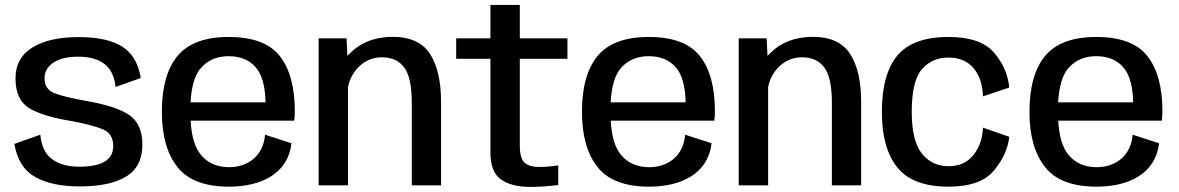

<svg xmlns="http://www.w3.org/2000/svg" viewBox="-20 -747 4754 774"><path d="M301 4.5C382 4.5 444.5 -8.5 488 -35C532 -61.5 554 -104.5 554 -163.5C554 -220 535.5 -260.5 499.5 -284.5C463 -308.5 405 -327 325 -340.5C269.5 -350.5 228 -360.5 200.5 -371C173.5 -381 159.5 -401 159.5 -432C159.5 -457 171 -477.5 194.5 -494C217.5 -510 251 -518.5 295 -518.5C340.5 -518.5 376 -508.5 401.5 -489C426.5 -469.5 441.5 -438.5 446 -396.5L547.5 -432.5C538 -491 513.5 -533 473.5 -558.5C433.5 -584.5 374.5 -597.5 297 -597.5C218 -597.5 156 -583.5 110.5 -555.5C65.5 -527.5 42.5 -486 42.5 -431C42.5 -374 60.5 -334.5 96 -312C132 -289.5 190 -271.5 271 -258.5C329 -247.5 371 -236 397.5 -224.5C423.5 -212.5 436.5 -190 436.5 -158C436.5 -131 425.5 -110.5 403 -96C380.5 -82 345.5 -75 299 -75C255.5 -75 220 -84.5 192 -104C163.5 -123 147 -156.5 142.5 -204L38 -167C48.5 -104 76 -59.5 121 -34C166.5 -8 226.5 4.5 301 4.5Z M903.5 5.5C1034.5 5.5 1141.5 -48.5 1155 -169.5L1048.5 -204C1041.5 -117.5 978.5 -73 903.5 -73C855 -73 816.5 -90 789 -124C765.5 -152.5 752 -198 748.5 -260.5H1166C1167.5 -271.5 1168.5 -284 1168.5 -298.5C1168.5 -396 1148 -470.5 1107.5 -521.5C1067 -572.5 998.5 -598 901.5 -598C807 -598 738.5 -572.5 696 -522C653.5 -471 632.5 -395.5 632.5 -296C632.5 -200.5 653.5 -126.5 695 -74C736.5 -21 806 5.5 903.5 5.5ZM748 -334.5C752 -400 766 -446.5 790 -473C818 -505 855.5 -520.5 901.5 -520.5C948.5 -520.5 985 -505.5 1011 -475.5C1036 -447 1049 -400 1050.5 -334.5Z M1264.5 0H1383V-396C1388.5 -424.5 1401 -449.5 1419.5 -470.5C1446.5 -500.5 1480 -516 1520 -516C1559.5 -516 1589.5 -502 1609.5 -475C1630 -447.5 1640 -400 1640 -332V0H1758V-337C1758 -418.5 1743.5 -482.5 1714 -529C1684.5 -575 1634 -598.5 1563.5 -598.5C1491.5 -598.5 1433.5 -575.5 1389 -530.5C1386 -528 1383 -525 1380.5 -522L1377 -592.5H1264.5Z M2117 6.5C2150.5 6.5 2188.5 4 2230.5 -1V-80.5C2203 -76 2178 -74 2155.5 -74C2128.5 -73.5 2108.5 -79.5 2095.5 -90.5C2082 -102 2075.5 -125 2075.5 -160.5V-510H2267.5V-592.5H2075.5V-727H1957V-592.5H1819V-510H1957V-133C1957 -79.5 1971.5 -42.5 2000.5 -23C2029.5 -3 2068.5 6.5 2117 6.5Z M2597 5.5C2728 5.5 2835 -48.5 2848.5 -169.5L2742 -204C2735 -117.5 2672 -73 2597 -73C2548.5 -73 2510 -90 2482.5 -124C2459 -152.5 2445.5 -198 2442 -260.5H2859.5C2861 -271.5 2862 -284 2862 -298.5C2862 -396 2841.5 -470.5 2801 -521.5C2760.5 -572.5 2692 -598 2595 -598C2500.5 -598 2432 -572.5 2389.5 -522C2347 -471 2326 -395.5 2326 -296C2326 -200.5 2347 -126.5 2388.5 -74C2430 -21 2499.5 5.5 2597 5.5ZM2441.5 -334.5C2445.5 -400 2459.5 -446.5 2483.5 -473C2511.5 -505 2549 -520.5 2595 -520.5C2642 -520.5 2678.5 -505.5 2704.5 -475.5C2729.5 -447 2742.5 -400 2744 -334.5Z M2958 0H3076.5V-396C3082 -424.5 3094.5 -449.5 3113 -470.5C3140 -500.5 3173.5 -516 3213.5 -516C3253 -516 3283 -502 3303 -475C3323.5 -447.5 3333.5 -400 3333.5 -332V0H3451.5V-337C3451.5 -418.5 3437 -482.5 3407.5 -529C3378 -575 3327.5 -598.5 3257 -598.5C3185 -598.5 3127 -575.5 3082.5 -530.5C3079.5 -528 3076.5 -525 3074 -522L3070.5 -592.5H2958Z M3803.5 5.5C3890.5 5.5 3952 -16.5 3988 -61C4024 -105 4044 -150 4048.5 -195.5L3942.5 -232.5C3941 -189 3928 -152 3904 -122C3880 -92 3846.5 -77 3803.5 -77C3760 -77 3724.5 -93.5 3697 -127C3669.5 -160.5 3655.5 -217 3655.5 -295.5C3655.5 -379 3669 -436.5 3696.5 -468C3724 -499.5 3759.5 -515 3803.5 -515C3846.5 -515 3880 -501 3904 -473C3928 -445 3941 -406.5 3942.5 -358.5L4048.5 -394C4044 -444.5 4024 -491.5 3988 -534C3952 -576.5 3890.5 -598 3803.5 -598C3707.5 -598 3638.5 -572.5 3597 -522.5C3555.5 -472 3535 -396.5 3535 -295.5C3535 -199 3555.5 -124.5 3597 -72.5C3638.5 -20.5 3707.5 5.5 3803.5 5.5Z M4401 5.5C4532 5.5 4639 -48.5 4652.5 -169.5L4546 -204C4539 -117.5 4476 -73 4401 -73C4352.5 -73 4314 -90 4286.5 -124C4263 -152.5 4249.5 -198 4246 -260.5H4663.5C4665 -271.5 4666 -284 4666 -298.5C4666 -396 4645.5 -470.5 4605 -521.5C4564.5 -572.5 4496 -598 4399 -598C4304.5 -598 4236 -572.5 4193.5 -522C4151 -471 4130 -395.5 4130 -296C4130 -200.5 4151 -126.5 4192.5 -74C4234 -21 4303.5 5.5 4401 5.5ZM4245.5 -334.5C4249.5 -400 4263.5 -446.5 4287.5 -473C4315.5 -505 4353 -520.5 4399 -520.5C4446 -520.5 4482.5 -505.5 4508.5 -475.5C4533.5 -447 4546.5 -400 4548 -334.5Z"/></svg>

Font: Anybody Medium
Style: Regular
Weight: 500
Designer: Tyler Finck
Foundry: Etcetera Type Company
Version: Version 1.110